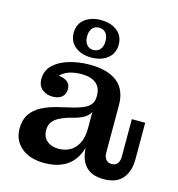

<svg xmlns="http://www.w3.org/2000/svg" viewBox="-112 -848 885 956"><g transform="rotate(15 330.5 -370.0)"><path d="M155 -320Q126 -320 103 -337.5Q80 -355 80 -391Q80 -435 110.5 -464Q141 -493 190.5 -507.5Q240 -522 295 -522Q388 -522 437.5 -483Q487 -444 487 -364L369 -380Q369 -424 342.5 -445Q316 -466 267 -466Q236 -466 209 -458Q182 -450 164 -433Q146 -416 140 -389V-430Q177 -430 199 -417Q221 -404 221 -375Q221 -350 204 -335Q187 -320 155 -320ZM508 11Q444 11 413 -25Q382 -61 382 -125V-165H368V-299H363L369 -339V-380L487 -364V-119Q487 -99 497.5 -85.5Q508 -72 527 -72Q547 -72 557 -85.5Q567 -99 567 -119V-314H636V-126Q636 -63 604.5 -26Q573 11 508 11ZM202 10Q127 10 83 -27Q39 -64 39 -124Q39 -169 58.5 -198.5Q78 -228 113 -246.5Q148 -265 193 -276L277 -296Q306 -304 326.5 -313.5Q347 -323 358 -338.5Q369 -354 369 -379L372 -299H368Q360 -281 342 -269Q324 -257 293 -248L256 -238Q229 -229 209.5 -218Q190 -207 179.5 -191Q169 -175 169 -151Q169 -116 192 -96.5Q215 -77 252 -77Q283 -77 309 -90.5Q335 -104 351.5 -134.5Q368 -165 368 -215L392 -209Q393 -132 369.5 -83.5Q346 -35 303 -12.5Q260 10 202 10ZM292 -558Q241 -558 208.5 -584Q176 -610 176 -655Q176 -700 208.5 -725.5Q241 -751 292 -751Q343 -751 375.5 -725.5Q408 -700 408 -655Q408 -610 375.5 -584Q343 -558 292 -558ZM292 -597Q314 -597 327 -612.5Q340 -628 340 -655Q340 -682 327 -697Q314 -712 292 -712Q271 -712 258 -697Q245 -682 245 -655Q245 -628 258 -612.5Q271 -597 292 -597Z"/></g></svg>

Font: Montagu Slab 120pt Medium
Style: Regular
Weight: 500
Designer: Florian Karsten
Foundry: Florian Karsten
Version: Version 1.000